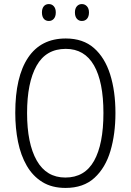

<svg xmlns="http://www.w3.org/2000/svg" viewBox="-20 -913 642 943"><path d="M547 -358Q547 -255 522.5 -172Q498 -89 444 -39.5Q390 10 302 10Q235 10 188 -19Q141 -48 111.5 -99Q82 -150 68.5 -216.5Q55 -283 55 -359Q55 -536 118 -630Q181 -724 303 -724Q388 -724 441.5 -677Q495 -630 521 -547.5Q547 -465 547 -358ZM113 -358Q113 -208 160.5 -124.5Q208 -41 301 -41Q396 -41 442 -123Q488 -205 488 -358Q488 -511 441.5 -592Q395 -673 303 -673Q206 -673 159.5 -590Q113 -507 113 -358ZM186 -852Q186 -871 195 -882Q204 -893 220 -893Q235 -893 244.5 -882Q254 -871 254 -852Q254 -832 244.5 -821Q235 -810 220 -810Q204 -810 195 -821Q186 -832 186 -852ZM348 -852Q348 -871 357.5 -882Q367 -893 382 -893Q397 -893 407 -882Q417 -871 417 -852Q417 -832 407.5 -821Q398 -810 382 -810Q367 -810 357.5 -821Q348 -832 348 -852Z"/></svg>

Font: Noto Sans Sinhala Condensed Light
Style: Regular
Weight: 300
Width: 3
Designer: Jelle Bosma - Monotype Design Team
Foundry: Monotype Imaging Inc.
Version: Version 2.006; ttfautohint (v1.8.4.7-5d5b)